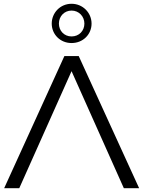

<svg xmlns="http://www.w3.org/2000/svg" viewBox="-20 -997 759 1017"><path d="M359 -804C320 -804 292 -834 292 -872C292 -911 321 -941 359 -941C398 -941 427 -910 427 -872C427 -834 399 -804 359 -804ZM636 0H717L397 -700H321L2 0H82L359 -620ZM359 -769C420 -769 465 -815 465 -872C465 -929 419 -977 359 -977C299 -977 254 -929 254 -872C254 -815 299 -769 359 -769Z"/></svg>

Font: Montserrat-Alt1
Style: Regular
Weight: 400
Designer: Differentunic
Foundry: Differentunic
Version: Version 7.222